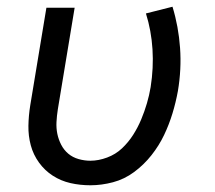

<svg xmlns="http://www.w3.org/2000/svg" viewBox="-20 -543 640 571"><path d="M249 8Q218 8 189.5 1.5Q161 -5 137 -20.5Q113 -36 96 -59.5Q79 -83 71.5 -111Q64 -139 64.5 -169Q65 -199 70 -230L118 -520H202L152 -218Q149 -199 148 -180.5Q147 -162 150.5 -145Q154 -128 162 -112.5Q170 -97 183 -86Q196 -75 213.5 -70Q231 -65 249 -65Q273 -65 298.5 -74.5Q324 -84 343 -102Q362 -120 376 -142Q390 -164 400 -188Q410 -212 417 -236Q424 -260 428 -284Q437 -341 433.5 -396.5Q430 -452 414 -503L493 -523Q511 -464 515.5 -400.5Q520 -337 509 -272Q503 -239 493 -206Q483 -173 468 -141.5Q453 -110 430.5 -81.5Q408 -53 379 -31.5Q350 -10 316 -1Q282 8 249 8Z"/></svg>

Font: Iosevka Aile
Style: Italic
Weight: 400
Italic angle: -9°
Designer: Belleve Invis
Foundry: Belleve Invis
Version: Version 28.0.1; ttfautohint (v1.8.4)